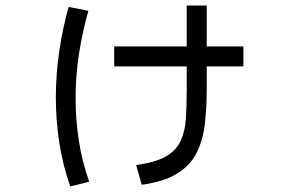

<svg xmlns="http://www.w3.org/2000/svg" viewBox="-20 -626 1040 691"><path d="M301 28 233 45Q206 -31 193.5 -112Q181 -193 181 -273Q181 -360 193.5 -443.5Q206 -527 227 -601L298 -587Q277 -513 264.5 -433.5Q252 -354 252 -271Q252 -197 263.5 -121.5Q275 -46 301 28ZM856 -459V-387H391V-459ZM490 39 470 -32Q538 -41 576 -62.5Q614 -84 630 -118.5Q646 -153 649 -199.5Q652 -246 652 -306V-606H724V-306Q724 -237 717 -178.5Q710 -120 687 -75Q664 -30 617 -1Q570 28 490 39Z"/></svg>

Font: Murecho Thin
Style: Regular
Weight: 400
Version: Version 1.010